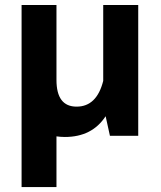

<svg xmlns="http://www.w3.org/2000/svg" viewBox="-20 -553 654 782"><path d="M400.4 -532.7V-223.6C382.8 -153.8 346.7 -118.7 292 -118.7C237.3 -118.7 210 -154.8 210 -227.5V-532.7H67.9V209H210V2.4C220.7 3.9 231.9 4.9 244.1 4.9C318.4 4.9 373.5 -23.4 410.2 -79.6L427.7 0H543V-532.7Z"/></svg>

Font: Estedad Bold
Style: Regular
Weight: 700
Designer: Amin Abedi
Version: Version 7.3